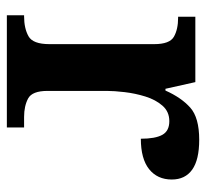

<svg xmlns="http://www.w3.org/2000/svg" viewBox="-40 -546 587 546"><g transform="rotate(90 253.0 -273.5)"><path d="M24 0V-49H27Q61 -49 83.5 -61.5Q106 -74 106 -121V-419Q106 -463 85 -475Q64 -487 31 -487H28V-536H214L233 -451H238Q258 -496 286.5 -521.5Q315 -547 378 -547Q435 -547 463 -527Q491 -507 491 -469Q491 -428 461.5 -404.5Q432 -381 375 -381Q375 -422 364 -442Q353 -462 325 -462Q298 -462 281 -442.5Q264 -423 255 -394Q246 -365 242.5 -335Q239 -305 239 -284V-116Q239 -72 260.5 -60.5Q282 -49 313 -49H343V0Z"/></g></svg>

Font: Noto Serif Tibetan SemiBold
Style: Regular
Weight: 600
Designer: Monotype Design Team
Foundry: Monotype Imaging Inc.
Version: Version 2.103; ttfautohint (v1.8.4.7-5d5b)